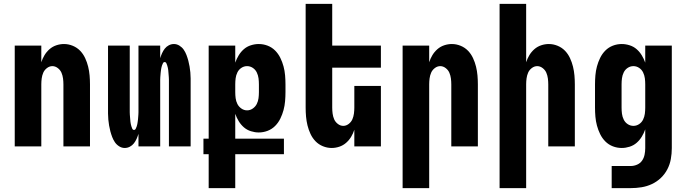

<svg xmlns="http://www.w3.org/2000/svg" viewBox="-20 -755 3540 990"><path d="M56 0V-520H193V-434Q199 -453 209.5 -470.5Q220 -488 235.5 -501.5Q251 -515 270.5 -521.5Q290 -528 310 -528Q333 -528 355 -519Q377 -510 393 -493.5Q409 -477 419 -455.5Q429 -434 434.5 -411.5Q440 -389 442 -366Q444 -343 444 -320V0H307V-320Q307 -335 305 -350.5Q303 -366 297 -380Q291 -394 278 -404Q265 -414 250 -414Q235 -414 222 -404Q209 -394 203 -380Q197 -366 195 -350.5Q193 -335 193 -320V0Z M623 8Q608 8 594.5 -0.5Q581 -9 572.5 -21.5Q564 -34 558.5 -48.5Q553 -63 549 -78Q545 -93 542.5 -108Q540 -123 538.5 -138.5Q537 -154 537 -169.5Q537 -185 537 -200V-520H649V-200Q649 -194 649 -188Q649 -182 649 -176Q649 -170 649.5 -163.5Q650 -157 650.5 -151Q651 -145 651.5 -139Q652 -133 652.5 -127Q653 -121 654.5 -115Q656 -109 657.5 -103.5Q659 -98 662 -91.5Q665 -85 671 -85Q677 -85 680 -91.5Q683 -98 685 -103.5Q687 -109 688 -115Q689 -121 690 -127Q691 -133 691.5 -139Q692 -145 692.5 -151Q693 -157 693.5 -163.5Q694 -170 694 -176Q694 -182 694 -188Q694 -194 694 -200V-520H806V-455Q810 -468 815.5 -480.5Q821 -493 829.5 -504Q838 -515 850.5 -521.5Q863 -528 877 -528Q892 -528 905.5 -519.5Q919 -511 927.5 -498.5Q936 -486 941.5 -471.5Q947 -457 951 -442Q955 -427 957.5 -412Q960 -397 961.5 -381.5Q963 -366 963 -350.5Q963 -335 963 -320V0H851V-320Q851 -326 851 -332Q851 -338 851 -344Q851 -350 850.5 -356.5Q850 -363 849.5 -369Q849 -375 848.5 -381Q848 -387 847.5 -393Q847 -399 845.5 -405Q844 -411 842.5 -416.5Q841 -422 838 -428.5Q835 -435 829 -435Q823 -435 820 -428.5Q817 -422 815 -416.5Q813 -411 812 -405Q811 -399 810 -393Q809 -387 808.5 -381Q808 -375 807.5 -369Q807 -363 806.5 -356.5Q806 -350 806 -344Q806 -338 806 -332Q806 -326 806 -320V0H694V-65Q690 -52 684.5 -39.5Q679 -27 670.5 -16Q662 -5 649.5 1.5Q637 8 623 8Z M1056 215V40H1029V-40H1056V-520H1193V-432Q1200 -452 1211 -470Q1222 -488 1237.5 -501.5Q1253 -515 1273.5 -521.5Q1294 -528 1314 -528Q1338 -528 1360 -519.5Q1382 -511 1398.5 -494.5Q1415 -478 1425.5 -456.5Q1436 -435 1442 -412.5Q1448 -390 1450 -366.5Q1452 -343 1452 -320V-280Q1452 -257 1450 -233.5Q1448 -210 1442 -187.5Q1436 -165 1425.5 -143.5Q1415 -122 1398.5 -105.5Q1382 -89 1360 -80.5Q1338 -72 1314 -72Q1294 -72 1273.5 -78.5Q1253 -85 1237.5 -98.5Q1222 -112 1211 -130Q1200 -148 1193 -168V-40H1444V40H1193V215ZM1254 -186Q1270 -186 1283.5 -195.5Q1297 -205 1304 -219Q1311 -233 1313 -248.5Q1315 -264 1315 -280V-320Q1315 -336 1313 -351.5Q1311 -367 1304 -381.5Q1297 -396 1283.5 -405Q1270 -414 1254 -414Q1238 -414 1224.5 -405Q1211 -396 1204 -381.5Q1197 -367 1195 -351.5Q1193 -336 1193 -320V-280Q1193 -264 1195 -248.5Q1197 -233 1204 -219Q1211 -205 1224.5 -195.5Q1238 -186 1254 -186Z M1690 8Q1667 8 1645 -1Q1623 -10 1607 -26.5Q1591 -43 1581 -64.5Q1571 -86 1565.5 -108.5Q1560 -131 1558 -154Q1556 -177 1556 -200V-735H1693V-520H1944V-406H1693V-200Q1693 -185 1695 -169.5Q1697 -154 1703 -140Q1709 -126 1722 -116Q1735 -106 1750 -106Q1765 -106 1778 -116Q1791 -126 1797 -140Q1803 -154 1805 -169.5Q1807 -185 1807 -200V-312H1944V0H1807V-86Q1801 -67 1790.5 -49.5Q1780 -32 1764.5 -18.5Q1749 -5 1729.5 1.5Q1710 8 1690 8Z M2056 215V-520H2193V-434Q2199 -453 2209.5 -470.5Q2220 -488 2235.5 -501.5Q2251 -515 2270.5 -521.5Q2290 -528 2310 -528Q2333 -528 2355 -519Q2377 -510 2393 -493.5Q2409 -477 2419 -455.5Q2429 -434 2434.5 -411.5Q2440 -389 2442 -366Q2444 -343 2444 -320V0H2307V-320Q2307 -335 2305 -350.5Q2303 -366 2297 -380Q2291 -394 2278 -404Q2265 -414 2250 -414Q2235 -414 2222 -404Q2209 -394 2203 -380Q2197 -366 2195 -350.5Q2193 -335 2193 -320V215Z M2556 215V-735H2693V-434Q2699 -453 2709.5 -470.5Q2720 -488 2735.5 -501.5Q2751 -515 2770.5 -521.5Q2790 -528 2810 -528Q2833 -528 2855 -519Q2877 -510 2893 -493.5Q2909 -477 2919 -455.5Q2929 -434 2934.5 -411.5Q2940 -389 2942 -366Q2944 -343 2944 -320V0H2807V-320Q2807 -335 2805 -350.5Q2803 -366 2797 -380Q2791 -394 2778 -404Q2765 -414 2750 -414Q2735 -414 2722 -404Q2709 -394 2703 -380Q2697 -366 2695 -350.5Q2693 -335 2693 -320V215Z M3232 215H3134V101H3232Q3249 101 3265 94Q3281 87 3290.5 73.5Q3300 60 3303.5 43Q3307 26 3307 9V-88Q3300 -68 3289 -50Q3278 -32 3262.5 -18.5Q3247 -5 3226.5 1.5Q3206 8 3186 8Q3162 8 3140 -0.5Q3118 -9 3101.5 -25.5Q3085 -42 3074.5 -63.5Q3064 -85 3058 -107.5Q3052 -130 3050 -153.5Q3048 -177 3048 -200V-320Q3048 -343 3050 -366.5Q3052 -390 3058 -412.5Q3064 -435 3074.5 -456.5Q3085 -478 3101.5 -494.5Q3118 -511 3140 -519.5Q3162 -528 3186 -528Q3206 -528 3226.5 -521.5Q3247 -515 3262.5 -501.5Q3278 -488 3289 -470Q3300 -452 3307 -432V-520H3444V9Q3444 37 3439 65Q3434 93 3421 118Q3408 143 3387.5 162.5Q3367 182 3341.5 194Q3316 206 3288 210.5Q3260 215 3232 215ZM3246 -106Q3262 -106 3275.5 -115Q3289 -124 3296 -138.5Q3303 -153 3305 -168.5Q3307 -184 3307 -200V-320Q3307 -336 3305 -351.5Q3303 -367 3296 -381.5Q3289 -396 3275.5 -405Q3262 -414 3246 -414Q3230 -414 3216.5 -405Q3203 -396 3196 -381.5Q3189 -367 3187 -351.5Q3185 -336 3185 -320V-200Q3185 -184 3187 -168.5Q3189 -153 3196 -138.5Q3203 -124 3216.5 -115Q3230 -106 3246 -106Z"/></svg>

Font: Iosevka Term Curly Heavy
Style: Regular
Weight: 900
Designer: Belleve Invis
Foundry: Belleve Invis
Version: Version 32.3.0